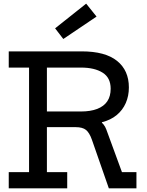

<svg xmlns="http://www.w3.org/2000/svg" viewBox="-20 -1034 807 1054"><path d="M463 -397Q493.5 -391.5 523 -373Q552.5 -354.5 563.5 -323.5L649.5 -89H729V0H577.5L484.5 -267Q471 -305.5 452 -320.8Q433 -336 395.5 -336H357ZM293.5 -663V-752H428.5Q557.5 -752 622.5 -699.8Q687.5 -647.5 687.5 -554Q687.5 -507.5 670.5 -468.5Q653.5 -429.5 620.5 -402.2Q587.5 -375 539.5 -363V-346.5L417 -336H224V-422H424Q477 -422 513.8 -436.2Q550.5 -450.5 569 -478Q587.5 -505.5 587.5 -547Q587.5 -607.5 543.2 -635.2Q499 -663 425 -663ZM28 -663V-752H349V-663H237.5V-89H349V0H28V-89H139.5V-663ZM453 -1014 510 -943 327.5 -820 282.5 -878.5Z"/></svg>

Font: Hepta Slab Medium
Style: Regular
Weight: 500
Designer: Michael LaGattuta
Foundry: Michael LaGattuta
Version: Version 1.102